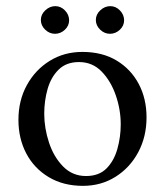

<svg xmlns="http://www.w3.org/2000/svg" viewBox="-20 -598 537 625"><path d="M160 -578Q178 -578 191.5 -564Q205 -550 205 -532Q205 -514 191 -501Q177 -488 159 -488Q141 -488 127 -501.5Q113 -515 113 -533Q113 -551 127.5 -564.5Q142 -578 160 -578ZM339 -578Q357 -578 370.5 -564Q384 -550 384 -532Q384 -514 370 -501Q356 -488 338 -488Q320 -488 306 -501.5Q292 -515 292 -533Q292 -551 306.5 -564.5Q321 -578 339 -578ZM248 -429Q313 -429 359.5 -401Q406 -373 431.5 -325Q457 -277 457 -216Q457 -153 430 -102.5Q403 -52 356 -22.5Q309 7 250 7Q186 7 138.5 -21.5Q91 -50 65.5 -98.5Q40 -147 40 -208Q40 -271 67.5 -321Q95 -371 142 -400Q189 -429 248 -429ZM237 -396Q196 -396 171 -371.5Q146 -347 135 -308.5Q124 -270 124 -228Q124 -181 139.5 -134Q155 -87 185.5 -56Q216 -25 260 -25Q302 -25 326.5 -49.5Q351 -74 362 -113Q373 -152 373 -193Q373 -241 357 -287.5Q341 -334 311 -365Q281 -396 237 -396Z"/></svg>

Font: Amiri
Style: Regular
Weight: 400
Designer: Khaled Hosny
Version: Version 0.114